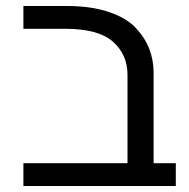

<svg xmlns="http://www.w3.org/2000/svg" viewBox="-20 -620 631 640"><path d="M405 -371Q405 -438 356.5 -481Q308 -524 197 -524H58V-600H203Q284 -600 343 -580Q402 -560 433 -526.5Q464 -493 478 -456Q492 -419 492 -378V-76H566V0H58V-76H405Z"/></svg>

Font: ColatingCofangSans
Style: Regular
Weight: 400
Foundry: GNU
Version: Version 412.227;June 27, 2022;FontCreator 11.0.0.2412 32-bit